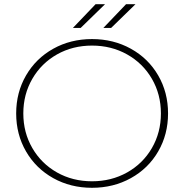

<svg xmlns="http://www.w3.org/2000/svg" viewBox="-20 -890 877 914"><path d="M57 -350Q57 -450 104 -531Q151 -612 233.5 -658Q316 -704 418 -704Q520 -704 603 -658Q686 -612 733 -531Q780 -450 780 -350Q780 -250 733 -169Q686 -88 603 -42Q520 4 418 4Q316 4 233.5 -42Q151 -88 104 -169Q57 -250 57 -350ZM746 -350Q746 -441 703 -515Q660 -589 585 -631Q510 -673 418 -673Q326 -673 251.5 -631Q177 -589 134 -515Q91 -441 91 -350Q91 -259 134 -185Q177 -111 251.5 -69Q326 -27 418 -27Q510 -27 585 -69Q660 -111 703 -185Q746 -259 746 -350ZM435 -870H480L364 -757H327ZM580 -870H625L509 -757H472Z"/></svg>

Font: Montserrat Alternates ExLight
Style: Regular
Weight: 275
Designer: Julieta Ulanovsky
Foundry: Julieta Ulanovsky
Version: Version 7.200